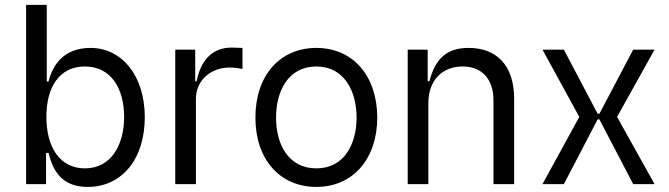

<svg xmlns="http://www.w3.org/2000/svg" viewBox="-20 -747 2716 779"><path d="M166.9 0V-126.4H176.8C195 -54 230.5 11.4 335.9 11.4C471.9 11.4 567.1 -98 567.5 -271.3C567.1 -443.2 471.9 -552.6 347.3 -552.6C241.1 -552.6 195 -487.2 176.8 -416.2H169.7V-727.3H85.9V0ZM168.3 -272.7C168 -394.9 221.9 -477.3 324.6 -477.3C430.8 -477.3 483.3 -387.8 483.7 -272.7C483.3 -156.2 429.3 -63.9 324.6 -63.9C223.4 -63.9 168 -149.1 168.3 -272.7Z M774.9 0V-345.2C774.5 -419 832.7 -473 912.6 -473C934.7 -473 957.7 -468.8 963.8 -467.3V-552.6C953.8 -553.3 931.8 -554 919.7 -554C854 -554 797.2 -517 777.7 -416.9H772V-545.5H691.1V0Z M1263.5 11.4C1410.9 11.4 1510.3 -100.9 1510.7 -269.9C1510.3 -440.3 1410.9 -552.6 1263.5 -552.6C1115.4 -552.6 1016 -440.3 1016.3 -269.9C1016 -100.9 1115.4 11.4 1263.5 11.4ZM1263.5 -63.9C1150.9 -63.9 1099.8 -160.5 1100.1 -269.9C1099.8 -379.3 1150.9 -477.3 1263.5 -477.3C1375.4 -477.3 1426.5 -379.3 1426.8 -269.9C1426.5 -160.5 1375.4 -63.9 1263.5 -63.9Z M1718 -328.1C1717.7 -423.3 1776.6 -477.3 1857.2 -477.3C1934.7 -477.3 1981.9 -426.5 1982.2 -340.9V0H2066.1V-346.6C2065.7 -485.8 1991.5 -552.6 1881.4 -552.6C1798.7 -552.6 1747.5 -515.6 1722.3 -417.6H1715.2V-545.5H1634.2V0H1718Z M2181.1 -545.5 2330.3 -272.7 2181.1 0H2267.8L2404.8 -262.8H2411.9L2549 0H2635.7L2483.7 -272.7L2635.7 -545.5H2549L2411.9 -285.5H2404.8L2267.8 -545.5Z"/></svg>

Font: Riot Sans 2.0
Style: Regular
Weight: 400
Designer: Rasmus Andersson
Foundry: rsms
Version: Version 3.006;hotconv 1.0.109;makeotfexe 2.5.65596